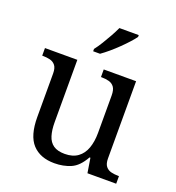

<svg xmlns="http://www.w3.org/2000/svg" viewBox="-139 -877 913 998"><g transform="rotate(20 317.5 -378.0)"><path d="M273 10Q194 10 151 -36.5Q108 -83 108 -186V-426Q108 -456 96.5 -470.5Q85 -485 66.5 -489.5Q48 -494 26 -494H23V-536H202V-191Q202 -148 211.5 -117Q221 -86 244 -70Q267 -54 307 -54Q351 -54 379 -74.5Q407 -95 420 -131.5Q433 -168 433 -216V-422Q433 -454 422 -469Q411 -484 392.5 -489Q374 -494 351 -494H348V-536H527V-109Q527 -80 538.5 -65.5Q550 -51 568.5 -46.5Q587 -42 609 -42H612V0H453L440 -81H435Q404 -25 363 -7.5Q322 10 273 10ZM264 -619Q279 -638 295 -664Q311 -690 326 -717Q341 -744 351 -766H458V-756Q449 -743 431 -723Q413 -703 390.5 -681Q368 -659 345 -639.5Q322 -620 302 -606H264Z"/></g></svg>

Font: Noto Serif Gurmukhi
Style: Regular
Weight: 400
Designer: Vaibhav Singh and the Monotype Design Team
Foundry: Monotype Imaging Inc.
Version: Version 2.003